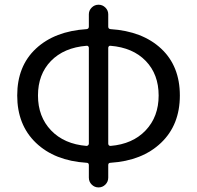

<svg xmlns="http://www.w3.org/2000/svg" viewBox="-20 -778 843 822"><path d="M453.1 -582Q449.2 -583 446.3 -580.1Q443.4 -577.1 443.4 -573.2V-163.1Q443.4 -159.2 445.8 -156.2Q448.2 -153.3 453.1 -153.3Q547.9 -161.1 603.5 -219.7Q659.2 -278.3 659.2 -369.1Q659.2 -460 604 -517.1Q548.8 -574.2 453.1 -582ZM350.6 -153.3Q354.5 -153.3 357.4 -156.2Q360.4 -159.2 360.4 -163.1V-573.2Q360.4 -577.1 357.4 -580.1Q354.5 -583 350.6 -582Q253.9 -574.2 198.2 -517.1Q142.6 -460 142.6 -369.1Q142.6 -278.3 198.7 -219.7Q254.9 -161.1 350.6 -153.3ZM443.4 -716.8V-664.1Q443.4 -654.3 453.1 -653.3Q589.8 -644.5 669.9 -569.8Q750 -495.1 750 -369.1Q750 -243.2 669.4 -166.5Q588.9 -89.8 453.1 -81.1Q443.4 -81.1 443.4 -71.3V-17.6Q443.4 0 431.2 12.2Q418.9 24.4 401.9 24.4Q384.8 24.4 372.6 12.2Q360.4 0 360.4 -17.6V-71.3Q360.4 -81.1 350.6 -81.1Q213.9 -89.8 133.8 -166.5Q53.7 -243.2 53.7 -369.1Q53.7 -495.1 133.8 -569.8Q213.9 -644.5 350.6 -653.3Q360.4 -654.3 360.4 -664.1V-716.8Q360.4 -733.4 372.6 -745.6Q384.8 -757.8 401.9 -757.8Q418.9 -757.8 431.2 -745.6Q443.4 -733.4 443.4 -716.8Z"/></svg>

Font: irohamaru Regular
Style: Regular
Weight: 400
Designer: [Source Han Sans]
Ryoko NISHIZUKA  (kana & ideographs); Paul D. Hunt (Latin, Greek & Cyrillic); Wenlong ZHANG  (bopomofo
Version: Version 1.00